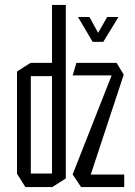

<svg xmlns="http://www.w3.org/2000/svg" viewBox="-20 -759 549 779"><path d="M246 -451 191 -504V-739H247V-451ZM105 -450V-504H204L247 -451V-450ZM83 0 49 -54V-55H191V0ZM49 -55V-469L104 -504H105V-55ZM191 0V-450H247V-35L192 0ZM275 -453V-454L290 -504H453L447 -453ZM345 -41 275 -51V-52L453 -504L482 -456ZM309 0 275 -51H484V0ZM356 -589 297 -689V-690H343L396 -593ZM357 -589 415 -690H460V-689L399 -589Z"/></svg>

Font: Foldit Thin Light
Style: Regular
Weight: 300
Version: Version 1.003